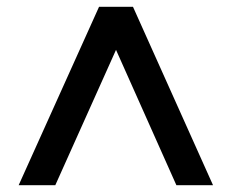

<svg xmlns="http://www.w3.org/2000/svg" viewBox="-20 -720 683 566"><path d="M35 -174 272 -700H372L608 -174H500L322 -573L143 -174Z"/></svg>

Font: Rethink Sans Medium
Style: Regular
Weight: 500
Designer: The Rethink Sans project authors (Hans Thiessen). DM Sans designed by Colophon Foundry.
Foundry: Rethink Communications LLC
Version: Version 1.001